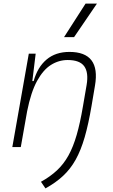

<svg xmlns="http://www.w3.org/2000/svg" viewBox="-20 -815 626 1064"><path d="M48.3 0 139.6 -517.6H177.7L159.2 -365.7H166.5Q188 -442.9 238 -485.1Q288.1 -527.3 364.7 -527.3Q538.6 -527.3 506.3 -340.3L487.3 -228Q470.2 -127 449.2 -54.4Q428.2 18.1 399.2 70.1Q370.1 122.1 329.3 159.9Q288.6 197.8 231.9 229L207 192.4Q258.8 163.6 295.9 128.9Q333 94.2 359.4 46.6Q385.7 -1 405 -67.6Q424.3 -134.3 439.9 -227.1L460 -344.2Q471.7 -413.1 446.8 -447.8Q421.9 -482.4 355 -482.4Q305.7 -482.4 262.5 -455.3Q219.2 -428.2 185.3 -366.2Q151.4 -304.2 130.4 -198.7L95.2 0ZM335 -609.4 454.1 -794.9H517.1L390.6 -609.4Z"/></svg>

Font: Cascadia Mono ExtraLight
Style: Italic
Weight: 200
Italic angle: -10°
Monospace: yes
Designer: Aaron Bell
Foundry: Saja Typeworks
Version: Version 2404.023; ttfautohint (v1.8.4)